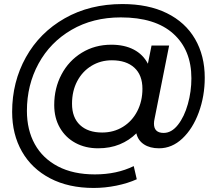

<svg xmlns="http://www.w3.org/2000/svg" viewBox="-20 -727 1074 949"><path d="M992 -343Q992 -252 962.5 -171.5Q933 -91 881.5 -42.5Q830 6 766 6Q721 6 691.5 -13.5Q662 -33 654 -68Q619 -33 571.5 -13.5Q524 6 465 6Q402 6 353 -20.5Q304 -47 276 -95.5Q248 -144 248 -208Q248 -291 284 -359Q320 -427 384.5 -466.5Q449 -506 530 -506Q595 -506 641 -482Q687 -458 711 -412L729 -502H816L744 -140Q741 -127 741 -116Q741 -70 789 -70Q828 -70 859.5 -110Q891 -150 908.5 -212.5Q926 -275 926 -340Q926 -480 836.5 -560.5Q747 -641 577 -641Q439 -641 333.5 -579.5Q228 -518 170.5 -412.5Q113 -307 113 -179Q113 -85 152 -14.5Q191 56 266.5 95.5Q342 135 449 135Q557 135 641 94L656 159Q612 179 555.5 190.5Q499 202 443 202Q319 202 228 154.5Q137 107 88.5 22Q40 -63 40 -174Q40 -322 108 -444Q176 -566 300 -636.5Q424 -707 585 -707Q713 -707 804.5 -662Q896 -617 944 -534.5Q992 -452 992 -343ZM684 -288Q684 -356 644 -392.5Q604 -429 533 -429Q477 -429 432 -401.5Q387 -374 361.5 -325.5Q336 -277 336 -214Q336 -146 375.5 -109Q415 -72 485 -72Q542 -72 587.5 -100Q633 -128 658.5 -177.5Q684 -227 684 -288Z"/></svg>

Font: Idrija
Style: Italic
Weight: 500
Italic angle: -11.3°
Designer: Julieta Ulanovsky
Foundry: Julieta Ulanovsky
Version: Version 7.200